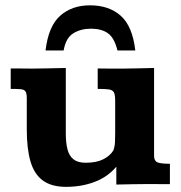

<svg xmlns="http://www.w3.org/2000/svg" viewBox="-20 -705 692 735"><path d="M232.9 10.3Q177.7 10.3 144.5 -13.7Q111.3 -37.6 96.9 -86.4Q82.5 -135.3 82.5 -209.5V-329.1Q82.5 -347.7 77.6 -355Q72.8 -362.3 59.3 -363.5Q45.9 -364.7 21 -364.7V-442.9Q31.7 -442.9 50 -442.9Q68.4 -442.9 84.7 -442.6Q101.1 -442.4 105.5 -442.4Q137.7 -442.9 168.7 -443.4Q199.7 -443.8 231.9 -444.8V-194.3Q231.9 -158.7 238.3 -133.5Q244.6 -108.4 261.2 -95.2Q277.8 -82 307.6 -82Q349.1 -82 375.2 -95.2Q401.4 -108.4 414.1 -129.4Q419.4 -144 420.2 -161.4Q420.9 -178.7 420.9 -197.8V-319.8Q420.9 -342.8 415.8 -351.8Q410.6 -360.8 396.2 -362.8Q381.8 -364.7 354 -364.7V-442.9Q377.4 -442.4 400.4 -442.4Q423.3 -442.4 452.6 -442.4Q482.9 -442.9 512 -443.4Q541 -443.8 569.8 -444.8V-108.9Q569.8 -89.4 582.3 -83.7Q594.7 -78.1 630.4 -78.1V0Q607.9 0 589.8 -0.2Q571.8 -0.5 553.2 -0.5Q521 0 489 0.2Q457 0.5 425.3 1.5Q425.3 -9.8 425.3 -22.9Q425.3 -36.1 425.3 -48.1Q425.3 -60.1 425.3 -66.9Q392.6 -27.8 342.5 -8.8Q292.5 10.3 232.9 10.3ZM324.7 -684.6Q397.5 -684.6 442.4 -644.5Q487.3 -604.5 498 -511.7H429.7Q417.5 -561 392.6 -578.1Q367.7 -595.2 328.6 -595.2Q289.1 -595.2 260.5 -577.4Q231.9 -559.6 223.6 -511.7H154.3Q165.5 -605 210.4 -644.8Q255.4 -684.6 324.7 -684.6Z"/></svg>

Font: Kameron
Style: Regular
Weight: 400
Designer: Vernon Adams
Foundry: Vernon Adams
Version: Version 1.100